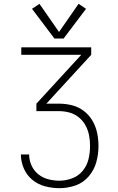

<svg xmlns="http://www.w3.org/2000/svg" viewBox="-20 -982 616 1002"><path d="M290 0Q333 0 373.5 -14Q414 -28 442.5 -61Q471 -94 482.5 -135.5Q494 -177 494 -220Q494 -254 487 -288Q480 -322 462.5 -352Q445 -382 417.5 -403Q390 -424 356.5 -432.5Q323 -441 288 -441H222L456 -696V-735H91V-696H404L170 -441V-402H288Q316 -402 343 -394.5Q370 -387 391.5 -369.5Q413 -352 426.5 -327Q440 -302 445 -275Q450 -248 450 -220Q450 -186 442 -152Q434 -118 412 -91Q390 -64 357 -51.5Q324 -39 290 -39Q261 -39 232 -46.5Q203 -54 180 -72.5Q157 -91 144.5 -118.5Q132 -146 132 -176H89Q89 -138 104.5 -102.5Q120 -67 149.5 -43Q179 -19 216 -9.5Q253 0 290 0ZM264 -781H312L429 -936L390 -962L288 -815L186 -962L147 -936Z"/></svg>

Font: Iosevka Sparkle Extralight
Style: Regular
Weight: 200
Designer: Belleve Invis
Foundry: Belleve Invis
Version: Version 4.5.0; ttfautohint (v1.8.3)